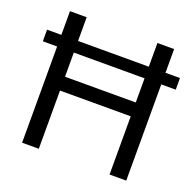

<svg xmlns="http://www.w3.org/2000/svg" viewBox="-125 -845 1000 978"><g transform="rotate(20 375.0 -356.5)"><path d="M92.5 0V-521.5H15V-584.5H92.5V-713H183V-584.5H566.5V-713H657V-584.5H735.5V-521.5H657V0H566.5V-315.5H183V0ZM183 -390.5H566.5V-521.5H183Z"/></g></svg>

Font: Heraclito
Style: Regular
Weight: 400
Designer: Kostas Bartsokas (font) & Cristiano Sobral (main changes)
Foundry: Kostas Bartsokas (font) & Cristiano Sobral (main changes)
Version: Version 1.00;July 8, 2020;FontCreator 13.0.0.2655 64-bit